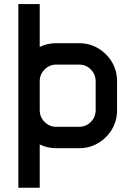

<svg xmlns="http://www.w3.org/2000/svg" viewBox="-20 -714 638 925"><path d="M68.4 -694.3H171.4V-487.8Q207 -505.9 251 -505.9H361.3Q411.6 -505.9 453.1 -481.2Q494.6 -456.5 519.3 -415Q543.9 -373.5 543.9 -323.2V-182.6Q543.9 -132.3 519.3 -90.8Q494.6 -49.3 453.1 -24.7Q411.6 0 361.3 0H251Q207 0 171.4 -18.1V190.4H68.4ZM171.4 -183.6Q171.4 -150.4 194.8 -126.7Q218.3 -103 251 -103H361.3Q394.5 -103 417.7 -126.7Q440.9 -150.4 440.9 -183.6V-322.3Q440.9 -355.5 417.7 -379.2Q394.5 -402.8 361.3 -402.8H251Q218.3 -402.8 194.8 -379.2Q171.4 -355.5 171.4 -322.3Z"/></svg>

Font: Anta
Style: Regular
Weight: 400
Designer: Sergej Lebedev
Foundry: Sergej Lebedev
Version: Version 1.000; ttfautohint (v1.8.4.7-5d5b)